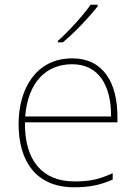

<svg xmlns="http://www.w3.org/2000/svg" viewBox="-20 -786 580 816"><path d="M395 -759V-766H365C336 -723 271 -652 226 -612V-606H247C300 -650 360 -714 395 -759ZM287 -538C133 -538 59 -408 59 -259C59 -104 130 10 296 10C360 10 408 0 459 -23V-50C397 -22 360 -15 296 -15C159 -15 84 -105 86 -266H479V-291C479 -430 422 -538 287 -538ZM287 -513C399 -513 453 -423 452 -291H87C99 -436 175 -513 287 -513Z"/></svg>

Font: Noto Sans Gurmukhi UI Thin
Style: Regular
Weight: 100
Designer: Jelle Bosma - Monotype Design Team
Foundry: Monotype Imaging Inc.
Version: Version 2.004